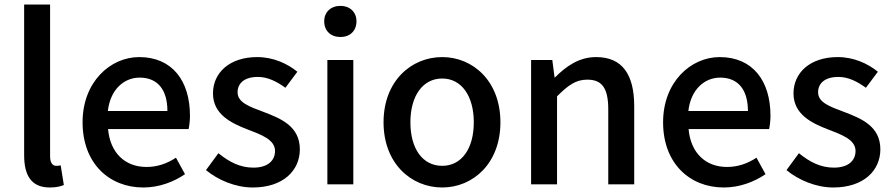

<svg xmlns="http://www.w3.org/2000/svg" viewBox="-20 -817 3957 851"><path d="M201 14C230 14 249 9 263 3L249 -84C238 -82 234 -82 229 -82C215 -82 202 -93 202 -124V-797H87V-130C87 -40 118 14 201 14Z M615 14C686 14 750 -11 800 -45L760 -118C720 -92 678 -77 629 -77C534 -77 468 -140 459 -245H816C819 -259 822 -281 822 -304C822 -459 743 -564 597 -564C469 -564 346 -454 346 -275C346 -93 464 14 615 14ZM458 -325C469 -421 530 -473 599 -473C679 -473 722 -419 722 -325Z M1100 14C1236 14 1309 -62 1309 -155C1309 -258 1224 -292 1148 -321C1087 -344 1033 -362 1033 -408C1033 -446 1061 -476 1123 -476C1167 -476 1206 -456 1245 -428L1298 -499C1255 -534 1193 -564 1120 -564C998 -564 924 -495 924 -403C924 -310 1005 -271 1078 -243C1138 -220 1199 -198 1199 -148C1199 -106 1168 -74 1103 -74C1044 -74 996 -99 948 -138L893 -63C946 -19 1024 14 1100 14Z M1431 0H1546V-551H1431ZM1489 -653C1531 -653 1560 -680 1560 -723C1560 -763 1531 -791 1489 -791C1446 -791 1417 -763 1417 -723C1417 -680 1446 -653 1489 -653Z M1940 14C2076 14 2198 -92 2198 -275C2198 -458 2076 -564 1940 -564C1803 -564 1680 -458 1680 -275C1680 -92 1803 14 1940 14ZM1940 -82C1853 -82 1799 -158 1799 -275C1799 -391 1853 -469 1940 -469C2026 -469 2080 -391 2080 -275C2080 -158 2026 -82 1940 -82Z M2334 0H2449V-390C2498 -439 2532 -464 2583 -464C2648 -464 2676 -427 2676 -332V0H2791V-346C2791 -486 2739 -564 2622 -564C2547 -564 2490 -524 2440 -474H2438L2428 -551H2334Z M3188 14C3259 14 3323 -11 3373 -45L3333 -118C3293 -92 3251 -77 3202 -77C3107 -77 3041 -140 3032 -245H3389C3392 -259 3395 -281 3395 -304C3395 -459 3316 -564 3170 -564C3042 -564 2919 -454 2919 -275C2919 -93 3037 14 3188 14ZM3031 -325C3042 -421 3103 -473 3172 -473C3252 -473 3295 -419 3295 -325Z M3673 14C3809 14 3882 -62 3882 -155C3882 -258 3797 -292 3721 -321C3660 -344 3606 -362 3606 -408C3606 -446 3634 -476 3696 -476C3740 -476 3779 -456 3818 -428L3871 -499C3828 -534 3766 -564 3693 -564C3571 -564 3497 -495 3497 -403C3497 -310 3578 -271 3651 -243C3711 -220 3772 -198 3772 -148C3772 -106 3741 -74 3676 -74C3617 -74 3569 -99 3521 -138L3466 -63C3519 -19 3597 14 3673 14Z"/></svg>

Font: Noto Sans CJK HK Medium
Style: Regular
Weight: 500
Designer: Ryoko NISHIZUKA 西塚涼子 (kana, bopomofo & ideographs); Paul D. Hunt (Latin, Greek & Cyrillic); Sandoll Communications 산돌커뮤니
Foundry: Adobe
Version: Version 2.004;hotconv 1.0.118;makeotfexe 2.5.65603